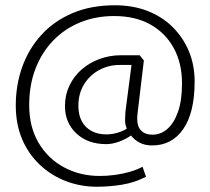

<svg xmlns="http://www.w3.org/2000/svg" viewBox="-20 -614 800 730"><path d="M527 -384 511 -404H440Q397 -404 358 -389.5Q319 -375 290 -349.5Q261 -324 244 -288.5Q227 -253 227 -211Q227 -147 270.5 -106.5Q314 -66 384 -66Q407 -66 433 -75.5Q459 -85 478 -99Q491 -82 511 -71.5Q531 -61 558 -61Q596 -61 625.5 -76.5Q655 -92 676.5 -123Q698 -154 709 -199Q720 -244 720 -304Q720 -367 698 -419.5Q676 -472 636 -511.5Q596 -551 540.5 -572.5Q485 -594 417 -594Q326 -594 255.5 -564Q185 -534 137 -481Q89 -428 64.5 -359.5Q40 -291 40 -213Q40 -141 64.5 -84Q89 -27 132.5 13.5Q176 54 231.5 75Q287 96 348 96Q397 96 445 88Q493 80 535 58L522 20Q502 31 474.5 39Q447 47 417.5 51Q388 55 359 55Q285 55 224 22.5Q163 -10 127 -70.5Q91 -131 91 -214Q91 -291 115 -353Q139 -415 182.5 -460Q226 -505 285 -529Q344 -553 414 -553Q495 -553 552.5 -520.5Q610 -488 641 -430.5Q672 -373 672 -297Q672 -231 656.5 -188Q641 -145 616 -123.5Q591 -102 560 -102Q529 -102 513.5 -121Q498 -140 503 -183ZM384 -103Q352 -103 328 -116Q304 -129 291 -153Q278 -177 278 -211Q278 -259 300 -294Q322 -329 357.5 -348Q393 -367 435 -367H480L457 -190Q456 -176 455.5 -159Q455 -142 462 -125Q449 -116 427.5 -109.5Q406 -103 384 -103Z"/></svg>

Font: Catamaran Thin Thin
Style: Regular
Weight: 250
Version: Version 2.000